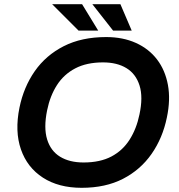

<svg xmlns="http://www.w3.org/2000/svg" viewBox="-20 -887 853 917"><path d="M370 10Q260 10 185 -38.5Q110 -87 80 -173.5Q50 -260 73 -373Q93 -471 146 -547Q199 -623 284.5 -666.5Q370 -710 487 -710Q567 -710 629 -682Q691 -654 730 -603Q769 -552 782 -481.5Q795 -411 777 -326Q757 -228 704 -152Q651 -76 567.5 -33Q484 10 370 10ZM379 -111Q458 -111 512 -139.5Q566 -168 599 -220Q632 -272 646 -340Q664 -423 646.5 -478.5Q629 -534 584 -561.5Q539 -589 472 -589Q394 -589 339.5 -560.5Q285 -532 252 -480.5Q219 -429 205 -360Q188 -277 205 -221.5Q222 -166 267 -138.5Q312 -111 379 -111ZM355 -741 229 -867H372L449 -741ZM520 -741 421 -867H555L609 -741Z"/></svg>

Font: REM Medium
Style: Italic
Weight: 500
Italic angle: -11°
Designer: Octavio Pardo
Foundry: Ashler Design
Version: Version 1.005;gftools[0.9.28]